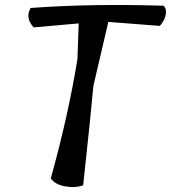

<svg xmlns="http://www.w3.org/2000/svg" viewBox="-20 -751 687 771"><path d="M296 -657 115 -641Q80 -680 103 -719Q349 -737 637 -728Q649 -717 646 -694.5Q643 -672 622 -647L415 -663L355 -406Q348 -323 314 -7Q281 5 240 -3Q199 -11 184 -35Q254 -286 291 -514Z"/></svg>

Font: Tillana Medium
Style: Regular
Weight: 500
Designer: Lipi Raval (Devanagari, Latin), Jonny Pinhorn (Latin)
Foundry: Indian Type Foundry
Version: Version 2.003;PS 1.0;hotconv 1.0.79;makeotf.lib2.5.61930; tt